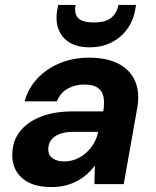

<svg xmlns="http://www.w3.org/2000/svg" viewBox="-20 -747 632 779"><path d="M190 12Q133 12 97.5 -6Q62 -24 45 -55Q28 -86 30 -124Q31 -176 61.5 -214.5Q92 -253 146.5 -274Q201 -295 275 -295H399Q405 -332 399.5 -356Q394 -380 375 -392Q356 -404 321 -404Q284 -404 254 -387Q224 -370 211 -336H80Q95 -390 132.5 -429.5Q170 -469 223.5 -491Q277 -513 341 -513Q412 -513 459.5 -489Q507 -465 527.5 -419.5Q548 -374 537 -310L482 0H363L365 -75Q351 -57 333 -40.5Q315 -24 293 -12.5Q271 -1 245.5 5.5Q220 12 190 12ZM240 -92Q266 -92 289 -101.5Q312 -111 330 -127.5Q348 -144 360.5 -165Q373 -186 378 -211V-212H275Q245 -212 222.5 -203.5Q200 -195 188 -179.5Q176 -164 176 -143Q175 -118 193 -105Q211 -92 240 -92ZM343 -555Q295 -555 263 -574Q231 -593 217.5 -628Q204 -663 213 -711L216 -727H287Q280 -694 296 -675Q312 -656 361 -656Q409 -656 431.5 -675Q454 -694 461 -727H532L529 -710Q521 -662 495 -627.5Q469 -593 430.5 -574Q392 -555 343 -555Z"/></svg>

Font: DM Sans 17pt
Style: Bold Italic
Weight: 700
Italic angle: -10°
Version: Version 4.004;gftools[0.9.30]